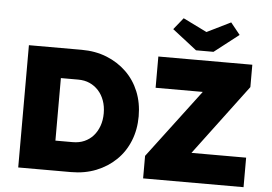

<svg xmlns="http://www.w3.org/2000/svg" viewBox="-59 -1012 1551 1095"><g transform="rotate(5 716.0 -465.0)"><path d="M83 0V-700H385Q464 -700 529 -674Q594 -648 642 -601.5Q690 -555 716 -491Q742 -427 742 -350Q742 -274 716 -209.5Q690 -145 642 -98.5Q594 -52 529 -26Q464 0 385 0ZM281 -126 250 -171H380Q417 -171 446.5 -184Q476 -197 497 -220.5Q518 -244 530 -277Q542 -310 542 -350Q542 -390 530 -423Q518 -456 496.5 -479.5Q475 -503 446 -516Q417 -529 380 -529H247L281 -572ZM798 0V-129L1094 -521H824V-700H1362V-572L1060 -169H1373V0ZM1035 -754 895 -863 949 -930 1085 -863 1221 -930 1275 -863 1135 -754Z"/></g></svg>

Font: Mach ExtraBold
Style: Regular
Weight: 800
Version: Version 1.002